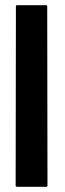

<svg xmlns="http://www.w3.org/2000/svg" viewBox="-20 -716 250 736"><path d="M45 0Q40 0 40 -5L41 -692Q41 -696 45 -696H157Q161 -696 161 -692L162 -5Q162 0 158 0Z"/></svg>

Font: Staatliches
Style: Regular
Weight: 400
Designer: Brian LaRossa & Erica Carras
Foundry: Type Brut Foundry
Version: Version 1.000; ttfautohint (v1.8.2) -l 8 -r 50 -G 200 -x 14 